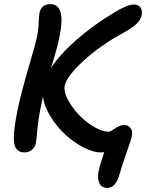

<svg xmlns="http://www.w3.org/2000/svg" viewBox="-20 -752 711 935"><path d="M99.1 -9.8Q56.6 -9.8 49.3 -54.2Q42 -98.6 64 -209Q82 -296.9 118.2 -420.2Q154.3 -543.5 159.2 -567.9Q167 -604 168.2 -639.2Q169.4 -674.3 171.9 -687Q180.7 -731.9 225.1 -731.9Q302.2 -731.9 270 -574.2Q261.2 -526.4 228 -419.9Q271.5 -487.3 354.2 -559.6Q437 -631.8 536.1 -690.9Q601.1 -730 629.9 -730Q652.3 -730 663.3 -716.8Q674.3 -703.6 669.9 -678.2Q665 -654.8 646.2 -636.7Q627.4 -618.7 587.9 -596.2Q468.8 -531.7 386.2 -455.6Q303.7 -379.4 294.9 -334Q289.6 -308.1 309.3 -269.3Q329.1 -230.5 361.3 -195.8Q393.6 -161.1 434.8 -136Q476.1 -110.8 509.8 -110.8Q516.6 -110.8 528.3 -118.9Q540 -127 554.9 -135Q569.8 -143.1 585 -143.1Q603.5 -143.1 615.5 -128.7Q627.4 -114.3 622.1 -89.8Q619.1 -73.2 595.2 -5.1Q571.3 63 562 97.2Q543.5 163.1 502.9 163.1Q475.1 163.1 464.6 141.4Q454.1 119.6 459 87.9Q467.8 45.4 487.8 -11.2Q485.4 -11.2 479.7 -10.5Q474.1 -9.8 471.2 -9.8Q434.1 -9.8 387.2 -33.9Q340.3 -58.1 299.1 -95.7Q257.8 -133.3 226.6 -183.6Q195.3 -233.9 189 -282.2Q187.5 -273.9 184.1 -257.8Q180.7 -241.7 179.2 -233.9Q165.5 -166 161.6 -118.9Q157.7 -71.8 154.8 -56.2Q150.4 -34.7 135.5 -22.2Q120.6 -9.8 99.1 -9.8Z"/></svg>

Font: Shantell Sans Bouncy
Style: Italic
Weight: 500
Italic angle: -11.31°
Designer: Stephen Nixon, Anya Danilova, Shantell Martin
Foundry: Arrow Type
Version: Version 1.006;[9816181b4]